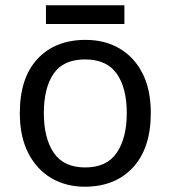

<svg xmlns="http://www.w3.org/2000/svg" viewBox="-20 -697 645 727"><path d="M551 -269Q551 -136 483.5 -63Q416 10 301 10Q230 10 174.5 -22.5Q119 -55 87 -117.5Q55 -180 55 -269Q55 -402 122 -474Q189 -546 304 -546Q377 -546 432.5 -513.5Q488 -481 519.5 -419.5Q551 -358 551 -269ZM146 -269Q146 -174 183.5 -118.5Q221 -63 303 -63Q384 -63 422 -118.5Q460 -174 460 -269Q460 -364 422 -418Q384 -472 302 -472Q220 -472 183 -418Q146 -364 146 -269ZM451 -677V-606H154V-677Z"/></svg>

Font: Noto Sans Lisu
Style: Regular
Weight: 400
Designer: Monotype Design Team. David Williams.
Foundry: Monotype Imaging Inc.
Version: Version 2.102